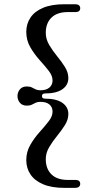

<svg xmlns="http://www.w3.org/2000/svg" viewBox="-20 -759 427 906"><path d="M178 -305.5Q178 -293.5 192.5 -293.5Q246 -293.5 274.2 -273.8Q302.5 -254 302.5 -221Q302.5 -194.5 286.5 -169Q270.5 -143.5 249.2 -117.5Q228 -91.5 212 -64.5Q196 -37.5 196 -8Q196 37.5 222.8 63.8Q249.5 90 299.5 90H336Q358.5 90 358.5 109Q358.5 117 352.5 122.2Q346.5 127.5 333 127.5H284Q223.5 127.5 183.5 110.5Q143.5 93.5 123.8 64Q104 34.5 104 -3.5Q104 -42.5 122.8 -75Q141.5 -107.5 166 -134.8Q190.5 -162 209.2 -186Q228 -210 228 -232Q228 -253.5 213.2 -266Q198.5 -278.5 170 -278.5Q157 -278.5 148 -274Q139 -269.5 130 -265Q121 -260.5 106.5 -260.5Q85 -260.5 73.8 -274.2Q62.5 -288 62.5 -305.5Q62.5 -323.5 73.8 -337.2Q85 -351 106.5 -351Q121 -351 130 -346.5Q139 -342 148 -337.5Q157 -333 170 -333Q198.5 -333 213.2 -345.8Q228 -358.5 228 -379.5Q228 -402 209.2 -425.8Q190.5 -449.5 166 -476.8Q141.5 -504 122.8 -536.5Q104 -569 104 -608.5Q104 -646.5 123.8 -676Q143.5 -705.5 183.5 -722.2Q223.5 -739 284 -739H333Q346.5 -739 352.5 -734Q358.5 -729 358.5 -720.5Q358.5 -702 336 -702H299.5Q249.5 -702 222.8 -675.8Q196 -649.5 196 -604Q196 -574.5 212 -547.2Q228 -520 249.2 -494.2Q270.5 -468.5 286.5 -442.8Q302.5 -417 302.5 -390.5Q302.5 -357.5 274.2 -337.8Q246 -318 192.5 -318Q178 -318 178 -305.5Z"/></svg>

Font: Fraunces 18pt
Style: Regular
Weight: 400
Version: Version 1.000;[b76b70a41]